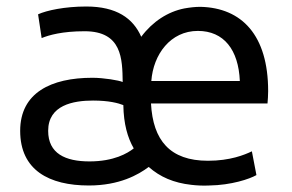

<svg xmlns="http://www.w3.org/2000/svg" viewBox="-20 -555 896 590"><path d="M445 -306H717C713 -402 668 -460 588 -460C504 -460 451 -388 445 -306ZM253 15C131 15 42 -32 42 -153C42 -270 137 -316 264 -316C299 -316 346 -308 357 -303C356 -374 355 -459 240 -459C171 -459 130 -447 108 -438L97 -511C123 -523 179 -535 245 -535C338 -535 389 -499 414 -442C449 -489 496 -519 546 -529C563 -532 579 -534 596 -534C723 -531 804 -447 804 -275C804 -262 803 -248 802 -237H444C450 -124 502 -61 619 -61C687 -61 731 -79 754 -90L768 -17C747 -5 691 14 623 15C604 16 585 15 568 13C514 7 472 -11 437 -42C405 -18 347 15 253 15ZM359 -232C344 -238 315 -246 266 -246C205 -246 128 -232 128 -153C128 -83 181 -59 255 -59C330 -59 372 -84 391 -99C372 -132 360 -174 359 -232Z"/></svg>

Font: Repo Regular
Style: Regular
Weight: 400
Designer: Stefan Peev
Foundry: Context Ltd
Version: Version 1.502